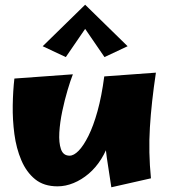

<svg xmlns="http://www.w3.org/2000/svg" viewBox="-20 -772 721 814"><path d="M224 18Q166 18 129 -12Q92 -42 70.5 -92.5Q49 -143 41 -203.5Q33 -264 34 -325.5Q35 -387 41 -439L289 -457Q279 -432 266.5 -390Q254 -348 244 -300.5Q234 -253 231.5 -210Q229 -167 238.5 -139.5Q248 -112 275 -112Q293 -112 313.5 -133Q334 -154 355 -196Q376 -238 393.5 -301Q411 -364 422 -448L459 -276Q459 -224 445.5 -179Q432 -134 409 -97.5Q386 -61 356 -35.5Q326 -10 292 4Q258 18 224 18ZM452 22Q441 -46 433 -102.5Q425 -159 421.5 -212Q418 -265 418 -322Q418 -379 422 -448L641 -464Q622 -338 615.5 -232Q609 -126 620 -16ZM259 -530 161 -576 341 -752 355 -670ZM423 -530 327 -670 341 -752 521 -576Z"/></svg>

Font: Marhey Light
Style: Regular
Weight: 300
Designer: Nur Syamsi & Bustanul Arifin
Foundry: Namelatype
Version: Version 1.000